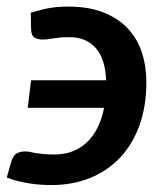

<svg xmlns="http://www.w3.org/2000/svg" viewBox="-32 -540 489 568"><path d="M59 -502.5 60 -453.5C60.3 -440.8 63.8 -432.6 70.2 -428.8C76.8 -424.9 84.8 -423 94.5 -423C99.5 -423 104.5 -423.3 109.5 -424C114.5 -424.7 120 -425.5 126 -426.5C132 -427.5 138.8 -428.3 146.5 -429C154.2 -429.7 163.2 -430 173.5 -430C191.2 -430 206.7 -427 220 -421C233.3 -415 244.5 -406.4 253.5 -395.2C262.5 -384.1 269.3 -370.7 274 -355C278.7 -339.3 281.3 -321.8 282 -302.5H60L50 -221H276C267 -176.3 249.8 -142.2 224.5 -118.5C199.2 -94.8 167.3 -83 129 -83C114.3 -83 102.6 -83.5 93.8 -84.5C84.9 -85.5 77.6 -86.5 71.8 -87.5C65.9 -88.5 61 -89.5 57 -90.5C53 -91.5 48.7 -92 44 -92C31.3 -92 21.8 -89.6 15.2 -84.8C8.8 -79.9 3.8 -71.2 0.5 -58.5L-12 -15C-1.7 -10.7 9.4 -7.1 21.2 -4.2C33.1 -1.4 44.8 0.9 56.5 2.8C68.2 4.6 79.5 5.8 90.5 6.5C101.5 7.2 111.2 7.5 119.5 7.5C161.2 7.5 199.2 0.6 233.8 -13.2C268.2 -27.1 297.9 -47.1 322.8 -73.2C347.6 -99.4 366.8 -131.3 380.5 -169C394.2 -206.7 401 -249.3 401 -297C401 -328.7 396.5 -358.1 387.5 -385.2C378.5 -412.4 364.6 -436 345.8 -456C326.9 -476 302.9 -491.8 273.8 -503.2C244.6 -514.8 210 -520.5 170 -520.5C159.7 -520.5 150 -520.2 141 -519.5C132 -518.8 123.2 -517.8 114.5 -516.2C105.8 -514.8 97 -512.8 88 -510.5C79 -508.2 69.3 -505.5 59 -502.5Z"/></svg>

Font: Lato
Style: Bold Italic
Weight: 700
Italic angle: -7°
Designer: Lukasz Dziedzic
Foundry: tyPoland Lukasz Dziedzic
Version: Version 2.007; 2014-02-27